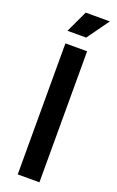

<svg xmlns="http://www.w3.org/2000/svg" viewBox="-169 -922 587 964"><g transform="rotate(20 125.0 -440.0)"><path d="M110 -880 55 -763H155L239 -880ZM67 -700V0H183V-700Z"/></g></svg>

Font: Space Text SemiBold
Style: Regular
Weight: 600
Designer: Florian Karsten (Space Text), Colophon Foundry (Space Mono)
Foundry: Florian Karsten
Version: Version 1.003;PS 001.003;hotconv 1.0.88;makeotf.lib2.5.64775